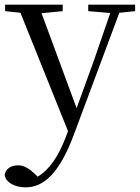

<svg xmlns="http://www.w3.org/2000/svg" viewBox="-30 -536 602 827"><path d="M350 -488 445 -480 374 -274 300 -70 149 -479 240 -488V-516H-8V-488L58 -481L263 29L252 58C221 138 182 196 132 225L120 213C97 191 74 176 48 176C20 176 -5 189 -10 217C-6 251 36 271 80 271C161 271 227 206 287 47L484 -481L552 -488V-516H350Z"/></svg>

Font: Harano Aji Mincho KR
Style: Regular
Weight: 400
Foundry: Masamichi Hosoda
Version: HaranoAjiMinchoKR-Regular version 20230610;ttx 4.39.4